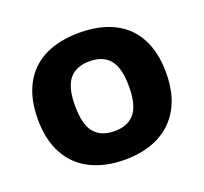

<svg xmlns="http://www.w3.org/2000/svg" viewBox="-103 -676 856 805"><g transform="rotate(-20 325.0 -273.0)"><path d="M38.5 -273Q38.5 -365 72.5 -428.2Q106.5 -491.5 170.5 -523.5Q234.5 -555.5 325 -555.5Q415.5 -555.5 479.5 -523.5Q543.5 -491.5 577.2 -428.2Q611 -365 611 -273Q611 -182 576 -118.2Q541 -54.5 476.8 -22Q412.5 10.5 325 10.5Q237.5 10.5 173 -21.8Q108.5 -54 73.5 -117.8Q38.5 -181.5 38.5 -273ZM445 -272.5Q445 -356 414.8 -392.2Q384.5 -428.5 325 -428.5Q265.5 -428.5 235 -392.5Q204.5 -356.5 204.5 -273.5Q204.5 -190 234.8 -153.5Q265 -117 325 -117Q384.5 -117 414.8 -153.5Q445 -190 445 -272.5Z"/></g></svg>

Font: Encode Sans Semi Expanded
Style: Bold
Weight: 700
Width: 6
Designer: Multiple Designers
Foundry: Impallari Type
Version: Version 2.000